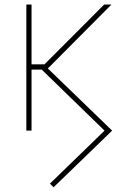

<svg xmlns="http://www.w3.org/2000/svg" viewBox="-20 -562 533 826"><path d="M210.4 243.7 194.8 228 429.7 0 153.3 -268.6 179.7 -273.4 462.4 0ZM93.3 0V-542.5H115.7V0ZM101.1 -262.7V-285.2H171.4L428.2 -542.5H459.5L181.2 -262.7Z"/></svg>

Font: Inter 16pt Thin
Style: Regular
Weight: 250
Version: Version 4.001;git-66647c0bb